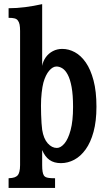

<svg xmlns="http://www.w3.org/2000/svg" viewBox="-20 -799 540 938"><path d="M186 -477.1Q190.4 -501 204.1 -519.8Q217.8 -538.6 238.5 -549.3Q259.3 -560.1 284.2 -560.1Q315.9 -560.1 345.7 -543.9Q375.5 -527.8 399.2 -493.7Q422.9 -459.5 437 -406Q451.2 -352.5 451.2 -277.8Q451.2 -207 437 -155Q422.9 -103 398.4 -69.1Q374 -35.2 342.8 -18.6Q311.5 -2 277.8 -2Q244.1 -2 221.9 -17.6Q199.7 -33.2 186 -65.9V7.8Q186 26.9 188 39.1Q189.9 51.3 194.8 59.1Q198.2 63.5 203.4 66.2Q208.5 68.8 219 70.3Q229.5 71.8 249 71.8V119.1H22V71.8Q41.5 70.8 50.8 67.4Q60.1 64 65.9 58.1Q71.3 52.7 74.7 39.8Q78.1 26.9 78.1 7.8V-647.9Q78.1 -666.5 75.7 -679Q73.2 -691.4 66.9 -699.2Q62 -706.1 51.8 -709Q41.5 -711.9 22 -711.9V-758.8Q62 -758.8 103.3 -764.2Q144.5 -769.5 186 -778.8ZM255.9 -474.1Q237.8 -474.1 220.2 -453.6Q202.6 -433.1 191.9 -395Q187 -376.5 183.6 -346.2Q180.2 -315.9 180.2 -282.2Q180.2 -262.2 180.9 -239.7Q181.6 -217.3 182.9 -197.5Q184.1 -177.7 186 -165Q192.9 -121.6 213.1 -98.9Q233.4 -76.2 257.8 -76.2Q276.4 -76.2 294.7 -97.7Q313 -119.1 325 -163.6Q336.9 -208 336.9 -276.9Q336.9 -335.4 329.8 -373.8Q322.8 -412.1 311 -434.1Q299.3 -456.1 284.9 -465.1Q270.5 -474.1 255.9 -474.1Z"/></svg>

Font: BIZ UDMincho
Style: Bold
Weight: 700
Monospace: yes
Designer: TypeBank Co., Ltd.
Foundry: Morisawa Inc.
Version: Version 1.06